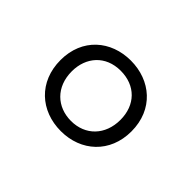

<svg xmlns="http://www.w3.org/2000/svg" viewBox="-66 -842 494 494"><g transform="rotate(45 181.0 -595.0)"><path d="M181 -467C254 -467 310 -517 310 -595C310 -675 252 -723 180 -723C108 -723 51 -675 51 -596C51 -517 107 -467 181 -467ZM181 -504C130 -504 92 -539 92 -596C92 -647 125 -686 180 -686C234 -686 269 -650 269 -596C269 -541 233 -504 181 -504Z"/></g></svg>

Font: Noto Sans Gujarati ExtraCondensed Light
Style: Regular
Weight: 300
Width: 2
Designer: Jelle Bosma - Monotype Design Team, Universal Thirst
Foundry: Monotype Imaging Inc.
Version: Version 2.106